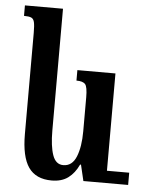

<svg xmlns="http://www.w3.org/2000/svg" viewBox="-54 -805 666 859"><g transform="rotate(5 279.0 -375.0)"><path d="M210 10Q139 10 106 -37.5Q73 -85 73 -187V-641Q73 -674 69.5 -689Q66 -704 55.5 -708.5Q45 -713 23 -713V-760H194V-213Q194 -143 208 -103Q222 -63 256 -63Q296 -63 314 -107.5Q332 -152 332 -222V-374Q332 -421 321.5 -433Q311 -445 282 -445V-492H453V-55H553V0H352L335 -72H331Q313 -33 284 -11.5Q255 10 210 10Z"/></g></svg>

Font: Noto Serif Armenian ExtraCondensed
Style: Bold
Weight: 700
Width: 2
Designer: Monotype Design Team
Foundry: Monotype Imaging Inc.
Version: Version 2.008; ttfautohint (v1.8.4.7-5d5b)